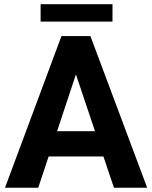

<svg xmlns="http://www.w3.org/2000/svg" viewBox="-20 -880 713 900"><path d="M3.4 0ZM464.8 -146.5H208L159.2 0H3.4L268.1 -710.9H403.8L669.9 0H514.2ZM247.6 -265.1H425.3L335.9 -531.2ZM507.3 -778.8H170.4V-860.4H507.3Z"/></svg>

Font: Roboto
Style: Bold
Weight: 700
Designer: Google
Version: Version 2.134; 2016; ttfautohint (v1.6)